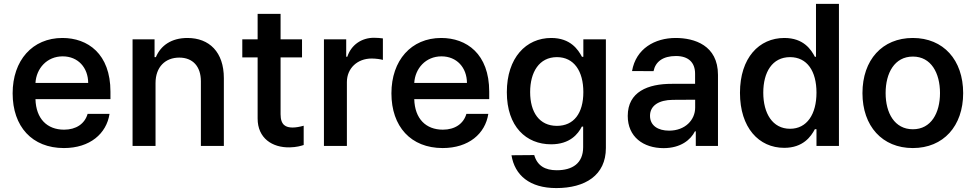

<svg xmlns="http://www.w3.org/2000/svg" viewBox="-20 -747 4996 983"><path d="M307.2 11C440.3 11 525.2 -62.5 540.8 -164.1H428.6C414.1 -113.3 369.7 -83.1 308.2 -83.1C221.2 -83.1 164.4 -138.8 161.6 -239.3H545.5V-277.7C545.5 -471.9 429 -552.6 299.7 -552.6C145.6 -552.6 44.7 -437.5 44.7 -269.2C44.7 -99.1 144.2 11 307.2 11ZM161.6 -322.4C165.8 -396 219.8 -458.5 301.1 -458.5C379.3 -458.5 431.1 -400.9 431.5 -322.4Z M776.3 -321.7C776.3 -404.5 826.7 -452.1 897.7 -452.1C967 -452.1 1008.5 -407 1008.5 -330.6V0H1126.1V-346.9C1126.1 -480.1 1051.8 -552.6 939.6 -552.6C858 -552.6 802.9 -514.2 778.1 -454.5H771.3V-545.5H658.7V0H776.3Z M1526.3 -545.5H1416.5V-676.1H1299V-545.5H1220.5V-453.1H1299V-140.6C1298.7 -39.8 1373.6 9.6 1463.8 7.5C1498.9 6.7 1521.7 -0.4 1534.8 -4.6V-103.3C1514.6 -97.7 1494.7 -94.1 1478.3 -94.1C1444.6 -94.1 1416.5 -105.5 1416.5 -161.9V-453.1H1526.3Z M1638.5 0H1756V-326.7C1756 -397.4 1809.7 -447.4 1882.8 -447.4C1904.5 -447.4 1930.4 -443.5 1940.3 -440.3V-550.4C1929 -552.2 1908.4 -553.6 1894.5 -553.6C1831.3 -553.6 1778.1 -517.4 1758.2 -456.7H1752.5V-545.5H1638.5Z M2246.4 11C2379.6 11 2464.5 -62.5 2480.1 -164.1H2367.9C2353.3 -113.3 2308.9 -83.1 2247.5 -83.1C2160.5 -83.1 2103.7 -138.8 2100.9 -239.3H2484.7V-277.7C2484.7 -471.9 2368.3 -552.6 2239 -552.6C2084.9 -552.6 1984 -437.5 1984 -269.2C1984 -99.1 2083.5 11 2246.4 11ZM2100.9 -322.4C2105.1 -396 2159.1 -458.5 2240.4 -458.5C2318.5 -458.5 2370.4 -400.9 2370.7 -322.4Z M2828.1 215.9C2975.9 215.9 3082 150.6 3082 10.7V-545.5H2966.6V-456.3H2959.5C2940 -492.9 2900.9 -552.6 2802.2 -552.6C2673.3 -552.6 2574.9 -451.3 2574.9 -274.9C2574.9 -98.7 2674 -8.2 2801.5 -8.2C2898.1 -8.2 2939.6 -61.1 2958.8 -98.7H2965.6V6.4C2965.6 89.5 2910.2 124.6 2830.6 124.6C2770.6 124.6 2730.8 101.6 2715.2 46.9L2598.7 47.9C2615.4 150.2 2691.8 215.9 2828.1 215.9ZM2694.2 -275.6C2694.2 -377.5 2740.4 -454.5 2831.3 -454.5C2919 -454.5 2966.6 -382.5 2966.6 -275.6C2966.6 -167.3 2918 -102.6 2831.3 -102.6C2741.5 -102.6 2694.2 -171.9 2694.2 -275.6Z M3377.5 11.4C3465.6 11.4 3516.3 -31.6 3538 -74.6H3542.3V0H3655.9V-363.6C3655.9 -515.3 3534.8 -552.6 3439.3 -552.6C3332.7 -552.6 3235.8 -498.2 3215.9 -383.2L3326 -382.8C3335.6 -430.8 3373.6 -460.2 3440.7 -460.2C3504.6 -460.2 3538.7 -427.2 3538.7 -369.7V-317.8H3420.5C3296.9 -318.2 3193.9 -277 3193.9 -153.4C3193.9 -46.5 3273.4 11.4 3377.5 11.4ZM3307.9 -154.1C3307.9 -207 3354 -235.1 3424 -235.8L3539.1 -236.5V-196C3539.1 -133.5 3488.6 -78.1 3405.5 -78.1C3348.7 -78.1 3307.9 -104 3307.9 -154.1Z M3995 9.9C4091.6 9.9 4132.1 -47.9 4152 -85.6H4160.2V0H4275.2V-727.3H4157.7V-456.3H4152C4132.8 -492.9 4094.5 -552.6 3995.7 -552.6C3866.8 -552.6 3768.5 -451.3 3768.5 -271.7C3768.5 -93.8 3864.7 9.9 3995 9.9ZM3887.8 -272.7C3887.8 -377.5 3933.9 -454.5 4024.9 -454.5C4112.6 -454.5 4160.2 -382.5 4160.2 -272.7C4160.2 -162.3 4111.5 -87.7 4024.9 -87.7C3935 -87.7 3887.8 -166.9 3887.8 -272.7Z M4653.4 11C4810 11 4911.2 -101.6 4911.2 -270.2C4911.2 -440 4810 -552.6 4653.4 -552.6C4496.8 -552.6 4395.6 -440 4395.6 -270.2C4395.6 -101.6 4496.8 11 4653.4 11ZM4514.2 -270.6C4514.2 -372.9 4559.7 -457.4 4653.8 -457.4C4747.2 -457.4 4792.6 -372.9 4792.6 -270.6C4792.6 -168.7 4747.2 -85.2 4653.8 -85.2C4559.7 -85.2 4514.2 -168.7 4514.2 -270.6Z"/></svg>

Font: Magic Ui Pro Semi Bold
Style: Regular
Weight: 600
Designer: Stefan Endress, Andreas Faust
Version: Version 1.000;FEAKit 1.0